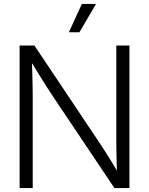

<svg xmlns="http://www.w3.org/2000/svg" viewBox="-20 -960 761 980"><path d="M80.1 0V-727.5H155.8L489.3 -229Q502 -210 518.3 -184.3Q534.7 -158.7 552.2 -130.1Q569.8 -101.6 586.9 -72.3L577.6 -63Q576.7 -91.3 575.7 -123.3Q574.7 -155.3 574.2 -184.8Q573.7 -214.4 573.7 -233.9V-727.5H640.6V0H564L253.4 -463.4Q238.8 -484.9 220.5 -513.4Q202.1 -542 180.2 -577.6Q158.2 -613.3 131.8 -655.8L142.1 -668Q144 -622.1 145 -583.7Q146 -545.4 146.5 -515.1Q147 -484.9 147 -463.9V0ZM331.5 -795.4 397.9 -939.9H470.2L385.3 -795.4Z"/></svg>

Font: Inter 28pt Light
Style: Regular
Weight: 300
Designer: Rasmus Andersson
Foundry: rsms
Version: Version 4.001;git-66647c0bb